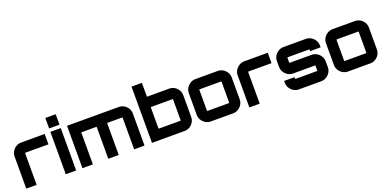

<svg xmlns="http://www.w3.org/2000/svg" viewBox="-8 -1620 4972 2470"><g transform="rotate(-20 2478.0 -385.0)"><path d="M52 0V-439Q52 -477 71.5 -509Q91 -541 123.5 -560.5Q156 -580 194 -580H515V-438H200Q198 -438 196 -436Q194 -434 194 -432V0Z M593 0V-580H735V0ZM593 -627V-770H735V-627Z M821 0V-580H1529Q1569 -580 1601 -560.5Q1633 -541 1652 -509Q1671 -477 1671 -439V0H1529V-432Q1529 -434 1527.5 -436Q1526 -438 1523 -438H1324Q1321 -438 1319.5 -436Q1318 -434 1318 -432V0H1175V-432Q1175 -434 1173 -436Q1171 -438 1169 -438H969Q967 -438 965.5 -436Q964 -434 964 -432V0Z M1773 0V-770H1915V-580H2220Q2259 -580 2291 -560.5Q2323 -541 2342 -509Q2361 -477 2361 -439V-141Q2361 -103 2342 -71Q2323 -39 2291 -19.5Q2259 0 2220 0ZM1921 -142H2213Q2216 -142 2217.5 -144Q2219 -146 2219 -148V-432Q2219 -434 2217.5 -436Q2216 -438 2213 -438H1921Q1919 -438 1917 -436Q1915 -434 1915 -432V-148Q1915 -146 1917 -144Q1919 -142 1921 -142Z M2578 0Q2540 0 2508 -19.5Q2476 -39 2456.5 -71Q2437 -103 2437 -141V-439Q2437 -477 2456.5 -509Q2476 -541 2508 -560.5Q2540 -580 2578 -580H2884Q2923 -580 2955 -560.5Q2987 -541 3006 -509Q3025 -477 3025 -439V-141Q3025 -103 3006 -71Q2987 -39 2955 -19.5Q2923 0 2884 0H2578ZM2585 -142H2877Q2879 -142 2881 -144Q2883 -146 2883 -148V-432Q2883 -434 2881 -436Q2879 -438 2877 -438H2585Q2583 -438 2581 -436Q2579 -434 2579 -432V-148Q2579 -146 2581 -144Q2583 -142 2585 -142Z M3106 0V-439Q3106 -477 3125.5 -509Q3145 -541 3177.5 -560.5Q3210 -580 3248 -580H3569V-438H3254Q3252 -438 3250 -436Q3248 -434 3248 -432V0Z M3784 0Q3746 0 3714 -19.5Q3682 -39 3662.5 -71Q3643 -103 3643 -141V-167H3785V-148Q3785 -146 3787 -144Q3789 -142 3791 -142H4083Q4085 -142 4087 -144Q4089 -146 4089 -148V-213Q4089 -215 4087 -216.5Q4085 -218 4083 -218H3784Q3746 -218 3714 -237.5Q3682 -257 3662.5 -289Q3643 -321 3643 -360V-439Q3643 -477 3662.5 -509Q3682 -541 3714 -560.5Q3746 -580 3784 -580H4090Q4129 -580 4161 -560.5Q4193 -541 4212.5 -509Q4232 -477 4232 -439V-413H4089V-432Q4089 -434 4087 -436Q4085 -438 4083 -438H3791Q3789 -438 3787 -436Q3785 -434 3785 -432V-367Q3785 -365 3787 -363.5Q3789 -362 3791 -362H4090Q4129 -362 4161 -342.5Q4193 -323 4212.5 -291Q4232 -259 4232 -220V-141Q4232 -103 4212.5 -71Q4193 -39 4161 -19.5Q4129 0 4090 0H3784Z M4456 0Q4418 0 4386 -19.5Q4354 -39 4334.5 -71Q4315 -103 4315 -141V-439Q4315 -477 4334.5 -509Q4354 -541 4386 -560.5Q4418 -580 4456 -580H4762Q4801 -580 4833 -560.5Q4865 -541 4884 -509Q4903 -477 4903 -439V-141Q4903 -103 4884 -71Q4865 -39 4833 -19.5Q4801 0 4762 0H4456ZM4463 -142H4755Q4757 -142 4759 -144Q4761 -146 4761 -148V-432Q4761 -434 4759 -436Q4757 -438 4755 -438H4463Q4461 -438 4459 -436Q4457 -434 4457 -432V-148Q4457 -146 4459 -144Q4461 -142 4463 -142Z"/></g></svg>

Font: Orbitron ExtraBold
Style: Regular
Weight: 800
Designer: Matt McInerney
Foundry: The League of Moveable Type
Version: Version 2.001